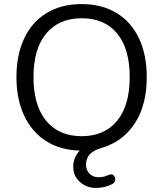

<svg xmlns="http://www.w3.org/2000/svg" viewBox="-20 -733 804 946"><path d="M207.5 -137.9Q270 -62 382.1 -62Q494.1 -62 556.6 -137.5Q619.1 -212.9 619.1 -353Q619.1 -493.2 557.1 -568.1Q495.1 -643.1 382.6 -643.1Q270 -643.1 207.5 -567.6Q145 -492.2 145 -353Q145 -213.9 207.5 -137.9ZM403.8 77.1Q403.8 106 421.4 123Q439 140.1 463.9 140.1Q488.8 140.1 504.4 133.1Q520 126 527.8 126Q535.6 126 541.7 133.1Q547.9 140.1 547.9 152.6Q547.9 165 533.2 173.8Q497.1 192.9 451.7 192.9Q406.2 192.9 373.5 163.3Q340.8 133.8 340.8 88.4Q340.8 43 373 8.8Q277.8 6.8 207.5 -37.6Q137.2 -82 99.1 -163.1Q61 -244.1 61 -353.5Q61 -462.9 99.6 -544.4Q138.2 -626 210.7 -669.4Q283.2 -712.9 382.1 -712.9Q481 -712.9 553.5 -669.4Q626 -626 664.6 -544.4Q703.1 -462.9 703.1 -353Q703.1 -215.8 644.5 -125.5Q585.9 -35.2 480 -3.9Q403.8 17.1 403.8 77.1Z"/></svg>

Font: Nunito-Regular
Style: Regular
Weight: 400
Designer: Vernon Adams
Foundry: newtypography
Version: Version 3.000